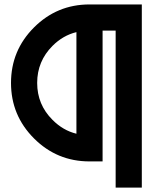

<svg xmlns="http://www.w3.org/2000/svg" viewBox="-20 -723 685 860"><path d="M322.3 -124V-579.1Q262.2 -564.5 215.3 -517.6Q146.5 -448.7 146.5 -351.6Q146.5 -254.4 215.3 -186Q262.2 -138.7 322.3 -124ZM380.9 0Q235.4 0 132.3 -103Q29.3 -206.1 29.3 -351.6Q29.3 -497.1 132.3 -600.1Q235.4 -703.1 380.9 -703.1H615.2V117.2H498V-585.9H439.5V0Z"/></svg>

Font: Gerhaus
Style: Regular
Weight: 400
Designer: GGBotNet
Foundry: GGBotNet
Version: 1.01